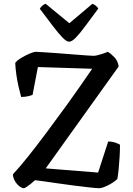

<svg xmlns="http://www.w3.org/2000/svg" viewBox="-20 -988 698 1008"><path d="M104 0Q95 0 81.5 -10.5Q68 -21 58 -38Q48 -55 48 -73Q85 -113 128.5 -167.5Q172 -222 222 -289Q272 -356 328 -433Q360 -478 394.5 -526.5Q429 -575 464 -627L179 -636L151 -490Q144 -487 128 -483Q112 -479 91 -479Q84 -504 77 -535Q70 -566 65.5 -598.5Q61 -631 60 -658Q68 -669 83.5 -679Q99 -689 116 -697.5Q133 -706 147 -711Q161 -716 167 -716Q175 -716 206 -714Q237 -712 279 -709Q321 -706 362.5 -702.5Q404 -699 434.5 -697Q465 -695 471 -695Q480 -695 494 -698.5Q508 -702 522.5 -707Q537 -712 546 -716Q562 -707 580.5 -687.5Q599 -668 603 -639L220 -104L495 -82L548 -245Q569 -245 586 -239Q603 -233 610 -228Q610 -198 608 -164.5Q606 -131 603 -100.5Q600 -70 596 -48Q586 -39 573.5 -30.5Q561 -22 547 -15Q533 -8 521 -4Q509 0 500 0Q486 0 450.5 -4Q415 -8 371 -13.5Q327 -19 283 -25.5Q239 -32 206.5 -36.5Q174 -41 164 -42Q152 -31 140 -21.5Q128 -12 118.5 -6Q109 0 104 0ZM343 -769Q329 -769 307 -792Q285 -815 255.5 -854Q226 -893 189 -942Q193 -950 202 -958Q211 -966 220 -968L344 -866L465 -968Q474 -965 483 -958Q492 -951 496 -943Q458 -892 429 -852.5Q400 -813 378.5 -791Q357 -769 343 -769Z"/></svg>

Font: Texturina Medium 12pt Medium
Style: Regular
Weight: 500
Version: Version 1.002